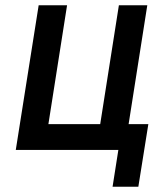

<svg xmlns="http://www.w3.org/2000/svg" viewBox="-20 -570 640 730"><path d="M408 140H506L544 -98H469L540 -550H432L361 -98H164L235 -550H127L40 0H430Z"/></svg>

Font: JetBrains Mono SemiBold
Style: Italic
Weight: 472
Italic angle: -9°
Monospace: yes
Designer: Philipp Nurullin, Konstantin Bulenkov
Foundry: JetBrains
Version: Version 2.305